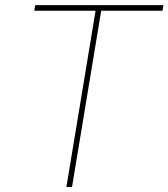

<svg xmlns="http://www.w3.org/2000/svg" viewBox="-20 -748 674 768"><path d="M117.2 -705.1 121.1 -727.5H633.8L629.9 -705.1H384.8L268.1 0H245.6L362.3 -705.1Z"/></svg>

Font: Inter 24pt Thin
Style: Italic
Weight: 250
Italic angle: -9.3988°
Version: Version 4.001;git-66647c0bb